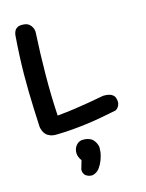

<svg xmlns="http://www.w3.org/2000/svg" viewBox="-135 -731 823 1085"><g transform="rotate(-15 277.0 -189.0)"><path d="M136 -2Q112 -1 96 -7Q80 -13 70.5 -23Q61 -33 56.5 -45Q52 -57 50 -67Q47 -125 45 -177Q43 -229 42 -278.5Q41 -328 41.5 -379Q42 -430 44.5 -486Q47 -542 52 -606Q52 -606 53.5 -613.5Q55 -621 60 -630.5Q65 -640 77 -646.5Q89 -653 111 -651Q131 -650 142.5 -641Q154 -632 159.5 -621Q165 -610 166 -602Q167 -594 167 -594Q160 -466 159 -343.5Q158 -221 165 -104Q218 -109 264.5 -115.5Q311 -122 354 -129.5Q397 -137 439 -145Q439 -145 445 -145.5Q451 -146 461 -145Q471 -144 481 -141Q491 -138 499.5 -130.5Q508 -123 511 -111Q516 -93 513 -80.5Q510 -68 504 -60.5Q498 -53 493 -50Q488 -47 488 -47Q439 -37 395 -29Q351 -21 308.5 -15.5Q266 -10 224 -6.5Q182 -3 136 -2ZM244 269Q228 263 222 253Q216 243 215.5 234.5Q215 226 215 226L230 174Q213 152 212.5 128.5Q212 105 225 87Q238 69 260 65Q285 64 301.5 70Q318 76 327 86.5Q336 97 341 108.5Q346 120 347 131Q347 157 340.5 181Q334 205 323.5 225Q313 245 299 258Q299 258 292 263Q285 268 273 271.5Q261 275 244 269Z"/></g></svg>

Font: Sour Gummy Medium
Style: Regular
Weight: 500
Designer: Stefie Justprince
Foundry: Eifetstype
Version: Version 1.000